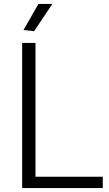

<svg xmlns="http://www.w3.org/2000/svg" viewBox="-20 -959 558 979"><path d="M93 -740H161V-58H504V0H93ZM100 -806 176 -939H247L154 -800Z"/></svg>

Font: EncodeSans
Style: Light
Weight: 300
Designer: Pablo Impallari, Andres Torresi
Foundry: Pablo Impallari, Andres Torresi
Version: Version 1.000; ttfautohint (v1.4.1)